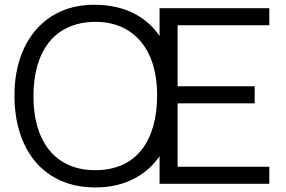

<svg xmlns="http://www.w3.org/2000/svg" viewBox="-20 -785 1222 820"><path d="M1130.2 -677.1V-750H661.5V-631.2C604.2 -714.6 512.5 -763.5 387.5 -764.6C169.8 -767.7 40.6 -603.1 41.7 -375C42.7 -146.9 164.6 15.6 387.5 15.6C510.4 15.6 603.1 -34.4 661.5 -117.7V0H1130.2V-72.9H738.5V-343.8H1067.7V-416.7H738.5V-677.1ZM651 -375C650 -187.5 565.6 -58.3 387.5 -58.3C212.5 -57.3 121.9 -186.5 122.9 -375C122.9 -562.5 209.4 -690.6 387.5 -691.7C559.4 -691.7 653.1 -562.5 651 -375Z"/></svg>

Font: Manrope3
Style: Regular
Weight: 400
Width: 4
Designer: Mikhail Sharanda
Foundry: Mikhail Sharanda
Version: Version 3.000;PS 003.000;hotconv 1.0.88;makeotf.lib2.5.64775